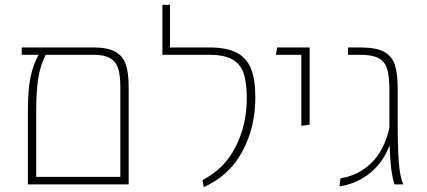

<svg xmlns="http://www.w3.org/2000/svg" viewBox="-20 -754 1747 785"><path d="M506 -399V0H94V-300Q94 -385 104.5 -437Q115 -489 138 -530H69V-560H362Q419 -560 450.5 -543Q482 -526 494 -491.5Q506 -457 506 -399ZM472 -31V-397Q472 -446 463 -474Q454 -502 430.5 -516Q407 -530 362 -530H167Q146 -491 137 -437.5Q128 -384 128 -298V-31Z M808 -18Q897 -63 943 -153Q989 -243 989 -353Q989 -418 975.5 -456Q962 -494 928.5 -512Q895 -530 835 -530H644V-734H675V-560H836Q906 -560 947 -539Q988 -518 1006 -473.5Q1024 -429 1024 -356Q1024 -233 970.5 -134Q917 -35 813 11Z M1212 -530H1108L1113 -560H1246V-244L1212 -240Z M1593 0Q1576 -50 1573 -160Q1545 -87 1490.5 -44.5Q1436 -2 1368 8L1372 -25Q1444 -36 1497.5 -87Q1551 -138 1572 -231V-247V-388Q1572 -443 1562.5 -473Q1553 -503 1527.5 -516.5Q1502 -530 1452 -530H1403V-560H1453Q1516 -560 1549 -543Q1582 -526 1594 -489.5Q1606 -453 1606 -389V-252Q1606 -151 1610.5 -91Q1615 -31 1629 0Z"/></svg>

Font: FiraGO UltraLight
Style: Regular
Weight: 200
Designer: bBox Type
Foundry: bBox Type GmbH
Version: Version 1.001